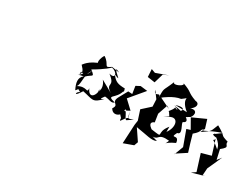

<svg xmlns="http://www.w3.org/2000/svg" viewBox="-96 -1557 3325 2586"><g transform="rotate(30 1567.0 -264.5)"><path d="M909 -262 946 -254C883 -175 842 -203 972 -226C902 -171 923 -92 966 -6C1055 -92 903 -78 1036 -17C975 5 981 93 1066 -49C1235 -15 1244 26 1366 -102C1344 -90 1286 -42 1356 -134C1438 -128 1464 -93 1511 -129C1340 -171 1500 -174 1537 -326L1437 -306C1555 -318 1551 -295 1532 -361C1423 -363 1379 -378 1322 -459C1475 -391 1304 -488 1305 -531C1393 -494 1366 -510 1238 -527C1135 -453 1194 -530 1077 -604C1050 -579 999 -411 1102 -498C916 -442 874 -346 870 -351C859 -343 963 -280 908 -225ZM1216 -316C1319 -194 1205 -76 1253 -194C1247 -64 1170 -1 1117 -124C1122 -30 1078 -147 939 -55C1010 -83 949 -255 1035 -345L946 -181C1036 -318 1131 -266 1013 -357C1175 -450 1245 -518 1240 -518C1338 -502 1369 -397 1252 -431C1421 -304 1256 -309 1400 -212C1340 -247 1279 -282 1216 -316Z M1687 10C1687 109 1720 -24 1775 -41L1744 -127C1776 -11 1761 -31 1848 -58L1764 -1C1731 2 1699 -150 1674 -88C1696 -186 1617 -137 1699 -113L1749 -140L1622 -259L1810 -483L1701 -496L1638 -463L1656 -346L1592 -350L1521 -221C1452 -97 1587 -142 1519 -45C1589 81 1749 -90 1608 -78ZM1716 -769 1723 -650 1838 -633 1881 -778 1966 -814 1778 -746Z M2180 13C2279 14 2218 -68 2400 -49C2366 54 2336 1 2498 -71C2485 -206 2377 -63 2442 -194C2531 -206 2413 -342 2437 -361C2505 -386 2481 -462 2221 -498C2352 -464 2356 -349 2399 -394C2370 -400 2441 -441 2491 -471C2535 -517 2542 -637 2364 -542C2494 -579 2527 -688 2440 -693C2281 -751 2349 -760 2174 -821C2247 -800 2059 -707 2066 -769C1982 -565 1990 -657 1988 -471C1991 -590 1926 -440 1896 -551L1973 -447L1978 -336L1852 -222L1901 -72L1891 -4L1876 292L2025 238L2047 178L1933 9C2098 33 2200 72 2260 35ZM2310 -215C2174 -50 2352 -32 2119 -65C2020 -136 2100 -163 2110 -167L2091 -291L2144 -446L2185 -418L2019 -499C2023 -504 2153 -606 2259 -618C2394 -713 2228 -653 2416 -502L2233 -508C2434 -576 2339 -407 2237 -486C2279 -473 2161 -365 2202 -391L2239 -335C2167 -284 2134 -266 2238 -327C2362 -398 2397 -248 2310 -135Z M2868 -421C2935 -375 3035 -437 2877 -442C3041 -337 3004 -284 3024 -268C2859 -411 2914 -320 2931 -384L3000 -162L2852 -121L2932 132L2869 175L3060 120L3024 127L3032 16L3134 -210L3084 -145L3050 -295C3170 -390 3073 -367 3091 -432C2939 -478 3052 -459 2869 -560C2817 -438 2848 -459 2706 -361L2740 -430L2699 -561L2496 -469L2580 -321L2522 -303L2607 -69L2553 75L2554 62L2704 -36C2678 -120 2651 -204 2628 -291C2737 -381 2677 -394 2735 -416C2705 -365 2767 -432 2980 -504Z"/></g></svg>

Font: Asimov Silicon
Style: Regular
Weight: 400
Designer: Google
Version: Version 2.000980; 2014